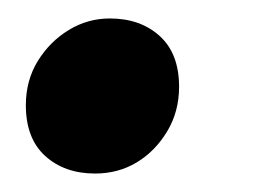

<svg xmlns="http://www.w3.org/2000/svg" viewBox="-20 -175 300 208"><path d="M83 13Q50 13 29 -6Q8 -25 8 -61Q8 -88 21 -109Q34 -130 54.5 -142.5Q75 -155 99 -155Q132 -155 153 -136Q174 -117 174 -81Q174 -54 161 -32.5Q148 -11 128 1Q108 13 83 13Z"/></svg>

Font: Ubuntu Sans
Style: Bold Italic
Weight: 700
Italic angle: -13.5°
Designer: Dalton Maag Ltd
Foundry: Dalton Maag Ltd
Version: Version 1.006